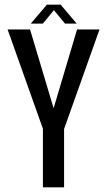

<svg xmlns="http://www.w3.org/2000/svg" viewBox="-20 -801 462 821"><path d="M163.5 0H254V-249.5L405.5 -675H309.5L209.5 -339H209L108.5 -675H12.5L163.5 -250.5ZM111.5 -700H163L210.5 -757.5L258 -700H308L239.5 -781H180.5Z"/></svg>

Font: Anybody Condensed
Style: Regular
Weight: 400
Width: 3
Designer: Tyler Finck
Foundry: Etcetera Type Company
Version: Version 1.113;gftools[0.9.25]